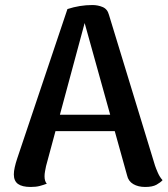

<svg xmlns="http://www.w3.org/2000/svg" viewBox="-20 -730 666 763"><path d="M347 -710Q369 -710 388 -702Q407 -694 413 -671L596 -72Q600 -60 607.5 -43Q615 -26 626 -14Q618 -5 602 4Q586 13 557 13Q529 13 509.5 1.5Q490 -10 485 -33L309 -665L323 -663L163 -70Q161 -60 159 -49.5Q157 -39 157 -29Q157 -19 159.5 -11.5Q162 -4 166 0Q153 5 138 9Q123 13 102 13Q68 13 51.5 1Q35 -11 35 -37Q35 -49 38.5 -65Q42 -81 48 -99L248 -694Q297 -710 347 -710ZM171 -274H498V-209H171Z"/></svg>

Font: Arima Thin SemiBold
Style: Regular
Weight: 600
Version: Version 1.100